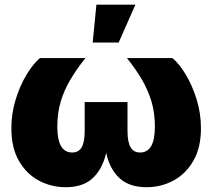

<svg xmlns="http://www.w3.org/2000/svg" viewBox="-20 -780 893 808"><path d="M256.3 7.8Q195.3 7.8 143.1 -20.3Q90.8 -48.3 59.3 -103.5Q27.8 -158.7 27.8 -240.2Q27.8 -302.7 45.9 -361.3Q64 -419.9 91.8 -465.8Q119.6 -511.7 147.9 -535.6H339.4Q303.2 -490.2 276.6 -445.6Q250 -400.9 235.6 -352.8Q221.2 -304.7 221.2 -247.6Q221.2 -192.4 236.8 -165.3Q252.4 -138.2 283.7 -138.2Q311.5 -138.2 324 -160.6Q336.4 -183.1 336.4 -229V-350.6H516.6V-229Q516.6 -183.1 529.3 -160.6Q542 -138.2 569.8 -138.2Q600.6 -138.2 616.2 -165.3Q631.8 -192.4 631.8 -247.6Q631.8 -304.7 617.4 -353Q603 -401.4 576.7 -446Q550.3 -490.7 514.2 -535.6H705.6Q734.4 -511.7 762 -465.8Q789.6 -419.9 807.6 -361.3Q825.7 -302.7 825.7 -240.2Q825.7 -158.7 793.9 -103.5Q762.2 -48.3 710.2 -20.3Q658.2 7.8 596.7 7.8Q529.8 7.8 490.2 -24.2Q450.7 -56.2 433.1 -112.8Q415.5 -169.4 413.6 -243.2H439.5Q438 -169.4 420.2 -112.8Q402.3 -56.2 363 -24.2Q323.7 7.8 256.3 7.8ZM370.1 -601.1 385.7 -760.3H549.8L479.5 -601.1Z"/></svg>

Font: Inter 20pt Black
Style: Regular
Weight: 900
Version: Version 4.001;git-66647c0bb